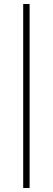

<svg xmlns="http://www.w3.org/2000/svg" viewBox="-20 -808 264 960"><path d="M96 132V-788H128V132Z"/></svg>

Font: Savate ExtraLight
Style: Regular
Weight: 200
Designer: Max Esnée
Foundry: Plomb Type
Version: Version 2.000